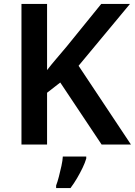

<svg xmlns="http://www.w3.org/2000/svg" viewBox="-20 -734 685 975"><path d="M89 0V-714H219V-378Q242 -408 267.5 -437.5Q293 -467 318 -497L494 -714H640L379 -400L645 0H496L286 -315L219 -263V0ZM418 71Q412 92 399.5 118Q387 144 371.5 170.5Q356 197 338 221H265V208Q272 190 279 163Q286 136 292 108.5Q298 81 299 61H418Z"/></svg>

Font: Noto Sans Symbols SemiBold
Style: Regular
Weight: 600
Version: Version 2.002